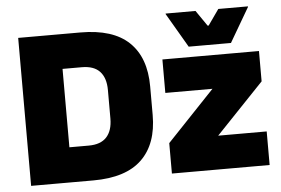

<svg xmlns="http://www.w3.org/2000/svg" viewBox="-50 -757 1211 826"><g transform="rotate(-5 556.0 -344.0)"><path d="M179.5 0V-151H314Q366 -151 391.5 -179Q417 -207 417 -259V-382Q417 -434 391.5 -461.8Q366 -489.5 314 -489.5H179.5V-639H320.5Q461 -639 530.2 -572.8Q599.5 -506.5 599.5 -382V-258.5Q599.5 -133.5 530.5 -66.8Q461.5 0 320.5 0ZM52 0V-639H230.5V0ZM1082 -145V0H660V-131.5L865.5 -348H662V-492.5H1079V-361.5L872.5 -145ZM779.5 -537.5 693 -685.5V-688H822L868.5 -620.5H873L920.5 -688H1048.5V-685.5L962 -537.5Z"/></g></svg>

Font: Anek Latin ExtraBold
Style: Regular
Weight: 800
Designer: Yesha Goshar
Foundry: Ek Type
Version: Version 1.003